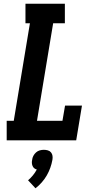

<svg xmlns="http://www.w3.org/2000/svg" viewBox="-20 -755 540 1033"><path d="M16 0V-105H54L141 -630H117V-735H329V-630H266L179 -105H316L330 -187H421L390 0ZM171 258 131 215Q145 203 157 188.5Q169 174 178 157Q170 155 164 150Q158 145 155 137.5Q152 130 151.5 122Q151 114 153 105Q154 94 159.5 83.5Q165 73 174 65Q183 57 194 54Q205 51 216 51Q227 51 237.5 54Q248 57 254.5 65Q261 73 262.5 83.5Q264 94 262 105Q258 127 250.5 148Q243 169 231.5 189Q220 209 204.5 226.5Q189 244 171 258Z"/></svg>

Font: Iosevka Curly Slab XBdObl
Style: Regular
Weight: 800
Italic angle: -9°
Monospace: yes
Designer: Belleve Invis
Foundry: Belleve Invis
Version: Version 11.1.0; ttfautohint (v1.8.3)